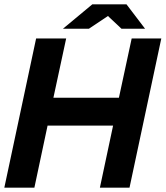

<svg xmlns="http://www.w3.org/2000/svg" viewBox="-27 -868 766 888"><path d="M-7 0 140 -690H279L220 -416H523L582 -690H719L572 0H435L496 -287H193L132 0ZM264 -735 400 -848H521L501 -813L384 -735ZM535 -735 452 -813 437 -848H558L644 -735Z"/></svg>

Font: Radio Canada Big SemiBold
Style: Italic
Weight: 600
Italic angle: -12°
Designer: Étienne Aubert Bonn
Foundry: Coppers and Brasses
Version: Version 1.001